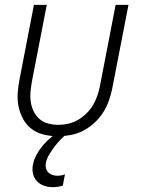

<svg xmlns="http://www.w3.org/2000/svg" viewBox="-20 -550 590 792"><path d="M219 12Q189 12 161.5 5.5Q134 -1 112 -17Q90 -33 76.5 -57Q63 -81 57 -108.5Q51 -136 53 -165.5Q55 -195 61 -225L120 -530H173L112 -216Q108 -194 106 -172Q104 -150 107 -129.5Q110 -109 119 -90.5Q128 -72 143 -59Q158 -46 178.5 -40.5Q199 -35 221 -35Q241 -35 261 -39.5Q281 -44 300 -54.5Q319 -65 335.5 -81Q352 -97 363 -115.5Q374 -134 381 -154Q388 -174 392 -194L457 -530H510L443 -185Q438 -160 429 -134.5Q420 -109 405 -85.5Q390 -62 368.5 -42.5Q347 -23 322.5 -10.5Q298 2 271.5 7Q245 12 219 12ZM198 222Q179 222 161.5 216Q144 210 132 197Q120 184 116 166Q112 148 116 129Q120 107 131.5 86.5Q143 66 158.5 48Q174 30 192.5 15Q211 0 231 -12H261L259 0Q243 12 229.5 26Q216 40 204.5 55.5Q193 71 183 87.5Q173 104 169 122Q167 133 169.5 143.5Q172 154 179 161Q186 168 196 171.5Q206 175 217 175Q224 175 232 173.5Q240 172 248 169L239 216Q228 219 218 220.5Q208 222 198 222Z"/></svg>

Font: Lode Dark
Style: Italic
Weight: 400
Italic angle: -11°
Monospace: yes
Designer: Belleve Invis
Foundry: Belleve Invis
Version: Version 29.2.0; ttfautohint (v1.8.3)